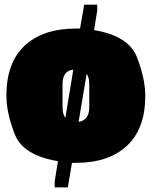

<svg xmlns="http://www.w3.org/2000/svg" viewBox="-20 -694 660 835"><path d="M368.2 -228V-328.1Q368.2 -356.9 356.9 -373L321.8 -164.1Q368.2 -170.9 368.2 -228ZM252 -328.1V-228Q252 -197.3 264.2 -181.2L298.8 -391.1Q252 -386.7 252 -328.1ZM611.8 -277.3Q611.8 -134.3 532.2 -60.1Q452.6 14.2 310.1 14.2H293L274.9 121.1H217.8V95.2L231.9 6.8Q79.6 -18.1 43.7 -111.1Q7.8 -204.1 7.8 -277.3Q7.8 -421.9 87.6 -495.8Q167.5 -569.8 310.1 -569.8H328.1L346.2 -673.8H402.8V-647.9L389.2 -563Q540 -538.1 575.9 -444.6Q611.8 -351.1 611.8 -277.3Z"/></svg>

Font: AlfaSlabOne-Regular
Style: Regular
Weight: 400
Designer: JM Sole
Foundry: JM Sole
Version: Version 1.001